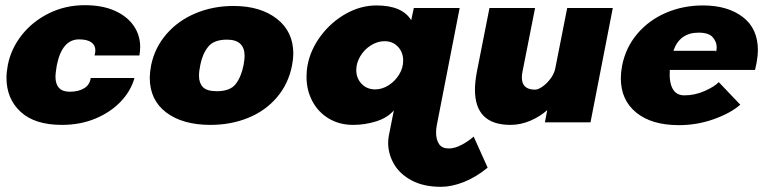

<svg xmlns="http://www.w3.org/2000/svg" viewBox="-20 -472 2995 741"><path d="M5 -172Q5 -193 10 -220Q22 -283 63.5 -336Q105 -389 168.5 -420.5Q232 -452 307 -452Q375 -452 423 -430.5Q471 -409 496 -372.5Q521 -336 521 -291Q521 -275 518 -258H345Q348 -269 348 -278Q348 -298 332 -309Q316 -320 285 -320Q219 -320 199 -219Q194 -187 194 -177Q194 -118 249 -118Q283 -118 305 -131.5Q327 -145 330 -171H499Q485 -121 446 -80Q407 -39 348.5 -14.5Q290 10 219 10Q114 10 59.5 -40.5Q5 -91 5 -172Z M558 -172Q558 -191 563 -219Q577 -288 622.5 -340.5Q668 -393 735.5 -421Q803 -449 881 -449Q985 -449 1048.5 -399.5Q1112 -350 1112 -265Q1112 -246 1107 -219Q1093 -148 1048.5 -96Q1004 -44 937.5 -17Q871 10 792 10Q685 10 621.5 -38Q558 -86 558 -172ZM748 -179Q748 -152 763 -136Q778 -120 817 -120Q868 -120 889.5 -147.5Q911 -175 920 -221Q924 -243 924 -256Q924 -319 856 -319Q805 -319 783 -291Q761 -263 753 -221Q748 -198 748 -179Z M1343 10Q1290 10 1249 -14.5Q1208 -39 1185.5 -81.5Q1163 -124 1163 -175Q1163 -200 1167 -220Q1178 -280 1218 -333.5Q1258 -387 1315 -419Q1372 -451 1433 -451Q1532 -451 1567 -394L1577 -441H1754L1666 10Q1663 25 1663 39Q1663 67 1674.5 84Q1686 101 1712 101Q1735 101 1761.5 87Q1788 73 1808 55L1862 175Q1817 212 1770 230.5Q1723 249 1682 249Q1615 249 1569 224.5Q1523 200 1500.5 161Q1478 122 1478 79Q1478 65 1481 50L1500 -46Q1475 -17 1431.5 -3.5Q1388 10 1343 10ZM1428 -127Q1455 -127 1480 -143Q1505 -159 1520.5 -184.5Q1536 -210 1536 -238Q1536 -270 1516 -291.5Q1496 -313 1464 -313Q1437 -313 1411.5 -297Q1386 -281 1370.5 -255Q1355 -229 1355 -202Q1355 -170 1375.5 -148.5Q1396 -127 1428 -127Z M1813 -126Q1813 -156 1821 -198L1869 -441H2045L1997 -198Q1994 -185 1994 -173Q1994 -126 2045 -126Q2057 -126 2074 -138Q2091 -150 2105 -169Q2119 -188 2123 -208L2169 -441H2345L2259 0H2083L2092 -47Q2064 -22 2026.5 -6Q1989 10 1950 10Q1813 10 1813 -126Z M2376 -170Q2376 -191 2381 -219Q2395 -289 2439.5 -341.5Q2484 -394 2550 -422.5Q2616 -451 2693 -451Q2788 -451 2846.5 -406.5Q2905 -362 2905 -278Q2905 -258 2900 -230L2894 -202H2565Q2562 -155 2576 -129.5Q2590 -104 2621 -104Q2662 -104 2700 -121Q2738 -138 2754 -155L2837 -68Q2801 -36 2736 -12.5Q2671 11 2600 11Q2495 11 2435.5 -37.5Q2376 -86 2376 -170ZM2742 -276Q2742 -273 2743 -273Q2744 -274 2745 -278.5Q2746 -283 2746 -289Q2746 -311 2730.5 -328.5Q2715 -346 2676 -346Q2603 -346 2579 -276Z"/></svg>

Font: Teachers ExtraBold
Style: Italic
Weight: 800
Designer: Alfredo Marco Pradil & Chank Diesel
Version: Version 0.009